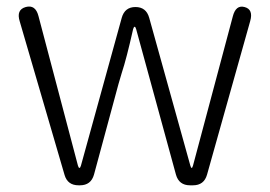

<svg xmlns="http://www.w3.org/2000/svg" viewBox="-20 -554 806 574"><path d="M215 0Q182 0 173 -31L39 -490Q28 -525 57 -533Q86 -541 95 -506L213 -59Q215 -52 217.5 -52Q220 -52 222 -59L344 -501Q353 -533 385 -533Q417 -533 426 -501L549 -59Q551 -52 553 -52Q555 -52 557 -59L676 -505Q685 -540 711 -533Q738 -526 728 -491L599 -32Q590 0 557 0H548Q515 0 506 -32L387 -467Q385 -474 382.5 -474Q380 -474 378 -467Q358 -378 344 -336Q339 -319 334 -302L261 -32Q252 0 219 0Z"/></svg>

Font: Resource Han Rounded KR Light
Style: Regular
Weight: 300
Designer: Cyano Hao (round all glyphs); Ryoko NISHIZUKA 西塚涼子 (kana, bopomofo & ideographs); Paul D. Hunt (Latin, Greek & Cyrillic)
Foundry: Cyano Hao
Version: 0.990